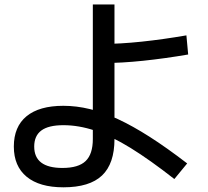

<svg xmlns="http://www.w3.org/2000/svg" viewBox="-20 -824 920 848"><path d="M41.1 -176.7Q41.1 -264.4 97.2 -310.6Q153.3 -356.7 260 -356.7Q317.8 -356.7 377.2 -342.2Q436.7 -327.8 501.1 -297.8Q565.6 -267.8 640.6 -220Q715.6 -172.2 806.7 -102.2L750 -33.3Q642.2 -117.8 556.7 -170.6Q471.1 -223.3 399.4 -247.2Q327.8 -271.1 260 -271.1Q194.4 -271.1 162.8 -247.8Q131.1 -224.4 131.1 -176.7Q131.1 -82.2 255.6 -82.2Q326.7 -82.2 358.3 -112.8Q390 -143.3 390 -210V-804.4H485.6V-210Q485.6 -101.1 430.6 -48.9Q375.6 3.3 260 3.3Q154.4 3.3 97.8 -43.3Q41.1 -90 41.1 -176.7ZM433.3 -630Q511.1 -630 605.6 -640Q700 -650 803.3 -667.8L811.1 -583.3Q707.8 -565.6 612.2 -555.6Q516.7 -545.6 437.8 -545.6Z"/></svg>

Font: Paperlogy 5 Medium
Style: Regular
Weight: 500
Designer: redesigned by Lee Juim, glyphs from Gmarket Sans & Montserrat
Foundry: PT&
Version: Version 1.001